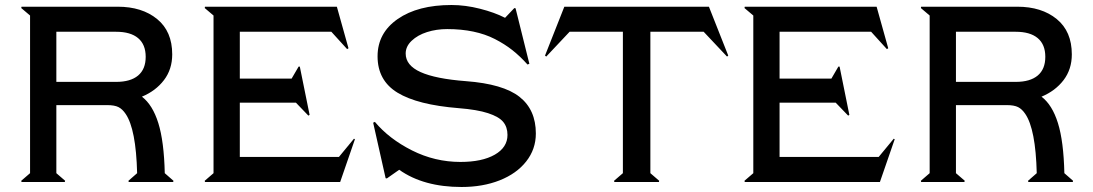

<svg xmlns="http://www.w3.org/2000/svg" viewBox="-20 -727 4367 767"><path d="M443.8 -600.1H205.1V-399.9H443.8Q501.5 -399.9 531.7 -425.3Q562 -450.7 562 -500Q562 -549.3 531.7 -574.7Q501.5 -600.1 443.8 -600.1ZM408.2 -307.1H205.1V-35.2L240.2 -4.9L238.8 0H65.9L64.9 -4.9L100.1 -35.2V-665L64.9 -694.8L65.9 -700.2H450.2Q547.4 -700.2 607.7 -650.9Q668 -601.6 668 -509.8Q668 -450.2 635 -407Q602.1 -363.8 546.9 -340.8Q589.8 -308.1 612.5 -235.1Q635.3 -162.1 638.2 -35.2L672.9 -4.9L671.9 0H494.1L493.2 -4.9L527.8 -35.2Q523.4 -211.4 481.9 -272Q469.2 -291 453.4 -299.1Q437.5 -307.1 408.2 -307.1Z M1394 -172.9 1397.9 -170.9 1338.9 0H798.8L797.9 -4.9L833 -35.2V-665L797.9 -694.8L798.8 -700.2H1325.7L1372.1 -534.2L1366.7 -530.8L1303.7 -600.1H938V-413.1H1145L1172.9 -460.9H1177.7L1216.8 -268.1L1211.9 -265.1L1162.1 -316.9H938V-100.1H1334Z M1477.5 -240.2Q1534.2 -172.4 1625.7 -126.2Q1717.3 -80.1 1819.3 -80.1Q1905.8 -80.1 1956.5 -109.1Q2007.3 -138.2 2007.3 -188Q2007.3 -219.2 1990.2 -240Q1973.1 -260.7 1929.7 -274.9Q1886.2 -289.1 1812.5 -294.9Q1647.9 -308.1 1568.1 -356.7Q1488.3 -405.3 1488.3 -502Q1488.3 -595.2 1568.8 -651.1Q1649.4 -707 1783.7 -707Q1838.9 -707 1897.5 -692.1Q1956.1 -677.2 1997.6 -655.8L2034.7 -694.8L2039.6 -693.8L2094.7 -472.2L2087.4 -469.2Q2057.6 -502.4 2026.6 -526.9Q1995.6 -551.3 1957 -571Q1918.5 -590.8 1870.6 -600.8Q1822.8 -610.8 1766.6 -610.8Q1723.6 -610.8 1686 -598.9Q1648.4 -586.9 1624.5 -564.2Q1600.6 -541.5 1600.6 -513.2Q1600.6 -465.8 1660.2 -439Q1719.7 -412.1 1841.3 -402.8Q1990.2 -391.6 2055.4 -340.1Q2120.6 -288.6 2120.6 -193.8Q2120.6 -130.9 2082 -82Q2043.5 -33.2 1976.1 -6.6Q1908.7 20 1823.7 20Q1671.9 20 1574.7 -48.8L1525.4 -14.2L1520.5 -15.1L1470.7 -236.8Z M2162.1 -501 2157.2 -504.9 2234.4 -700.2H2812L2889.2 -504.9L2884.3 -501L2791 -600.1H2578.1V-35.2L2613.3 -4.9L2612.3 0H2434.1L2433.1 -4.9L2468.3 -35.2V-600.1H2255.4Z M3550.3 -172.9 3554.2 -170.9 3495.1 0H2955.1L2954.1 -4.9L2989.3 -35.2V-665L2954.1 -694.8L2955.1 -700.2H3481.9L3528.3 -534.2L3522.9 -530.8L3460 -600.1H3094.2V-413.1H3301.3L3329.1 -460.9H3334L3373 -268.1L3368.2 -265.1L3318.4 -316.9H3094.2V-100.1H3490.2Z M4037.6 -600.1H3798.8V-399.9H4037.6Q4095.2 -399.9 4125.5 -425.3Q4155.8 -450.7 4155.8 -500Q4155.8 -549.3 4125.5 -574.7Q4095.2 -600.1 4037.6 -600.1ZM4002 -307.1H3798.8V-35.2L3834 -4.9L3832.5 0H3659.7L3658.7 -4.9L3693.8 -35.2V-665L3658.7 -694.8L3659.7 -700.2H4043.9Q4141.1 -700.2 4201.4 -650.9Q4261.7 -601.6 4261.7 -509.8Q4261.7 -450.2 4228.8 -407Q4195.8 -363.8 4140.6 -340.8Q4183.6 -308.1 4206.3 -235.1Q4229 -162.1 4231.9 -35.2L4266.6 -4.9L4265.6 0H4087.9L4086.9 -4.9L4121.6 -35.2Q4117.2 -211.4 4075.7 -272Q4063 -291 4047.1 -299.1Q4031.2 -307.1 4002 -307.1Z"/></svg>

Font: Tiffany Gothic CC
Style: Regular
Weight: 400
Designer: indestructible type*
Foundry: Cowboy Collective
Version: Version 1.000